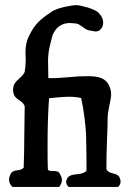

<svg xmlns="http://www.w3.org/2000/svg" viewBox="-20 -735 508 755"><path d="M298.8 -349.6Q278.3 -354.5 250 -354.5Q230.5 -354.5 202.1 -351.6Q173.8 -348.6 172.9 -348.6Q167 -270.5 167 -159.2Q167 -99.6 168 -72.3Q168 -62.5 182.6 -62.5H192.4Q207 -62.5 212.9 -55.7Q223.6 -39.1 223.6 -26.4Q223.6 -14.6 212.9 0Q212.9 0 29.3 0Q15.6 -11.7 15.6 -28.3Q15.6 -41 23.4 -53.7Q29.3 -63.5 48.3 -65.4Q67.4 -67.4 73.2 -76.2Q75.2 -132.8 75.7 -210.9Q76.2 -289.1 77.1 -317.4Q73.2 -329.1 59.1 -338.4Q44.9 -347.7 38.1 -356.4Q31.2 -368.2 31.2 -382.8Q31.2 -386.7 33.2 -396.5Q37.1 -410.2 54.7 -425.3Q72.3 -440.4 77.1 -452.1Q81.1 -476.6 81.1 -500Q81.1 -505.9 80.6 -515.6Q80.1 -525.4 80.1 -529.3Q80.1 -568.4 95.7 -596.7Q111.3 -628.9 130.4 -647.9Q149.4 -667 182.6 -688.5Q206.1 -704.1 254.9 -711.9Q269.5 -714.8 280.3 -714.8Q289.1 -714.8 299.8 -711.9Q302.7 -710.9 313 -708.5Q323.2 -706.1 326.2 -705.1Q329.1 -704.1 337.4 -701.2Q345.7 -698.2 349.6 -696.3Q353.5 -694.3 359.4 -690.9Q365.2 -687.5 368.7 -683.6Q372.1 -679.7 376 -674.3Q379.9 -668.9 382.8 -662.1Q385.7 -654.3 385.7 -645.5Q385.7 -627.9 372.1 -616.2Q365.2 -611.3 354.5 -611.3Q351.6 -611.3 327.1 -616.2Q317.4 -619.1 303.7 -629.9Q290 -640.6 279.3 -642.6Q261.7 -644.5 254.9 -644.5Q230.5 -644.5 212.9 -631.8Q202.1 -624 194.8 -612.3Q187.5 -600.6 185.5 -592.8Q183.6 -585 178.7 -565.4Q168.9 -530.3 168.9 -495.1Q168.9 -487.3 169.4 -469.7Q169.9 -452.1 169.9 -440.4V-427.7H185.5Q206.1 -427.7 240.2 -430.7Q274.4 -433.6 289.1 -434.6Q302.7 -435.5 323.2 -435.5Q343.8 -435.5 355.5 -433.6Q391.6 -428.7 405.3 -405.3Q417 -385.7 417 -364.3Q417 -350.6 410.2 -320.3Q403.3 -290 403.3 -271.5Q403.3 -239.3 400.9 -186Q398.4 -132.8 398.4 -70.3Q403.3 -57.6 423.8 -53.2Q444.3 -48.8 449.2 -39.1Q454.1 -29.3 454.1 -20.5Q454.1 -8.8 444.3 0H250Q240.2 -8.8 240.2 -19.5Q240.2 -26.4 244.1 -33.2Q252 -47.9 281.7 -49.8Q311.5 -51.8 320.3 -64.5Q320.3 -76.2 319.8 -131.8Q319.3 -187.5 318.4 -208Q317.4 -228.5 312.5 -270.5Q307.6 -312.5 298.8 -349.6Z"/></svg>

Font: LPEducational
Style: Medium
Weight: 500
Designer: Based on Essays1743, by John Stracke, which says:

Based on the typeface in a 1743 English translation of the essays of 
Version: Version 001.204